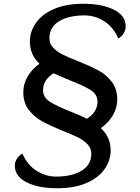

<svg xmlns="http://www.w3.org/2000/svg" viewBox="-20 -815 744 1022"><path d="M649 -675Q649 -655 638.5 -638Q628 -621 610 -610Q584 -670 535.5 -701.5Q487 -733 430 -733Q345 -733 294 -701.5Q243 -670 243 -612Q243 -582 263 -561Q283 -540 312.5 -525Q342 -510 394 -490Q463 -462 504 -440Q545 -418 574.5 -380Q604 -342 604 -285Q604 -242 581.5 -202.5Q559 -163 517 -133Q569 -84 569 -15Q569 38 537.5 84Q506 130 442 158.5Q378 187 284 187Q185 187 122 155.5Q59 124 59 67Q59 47 70 30Q81 13 99 2Q125 62 173.5 93.5Q222 125 279 125Q363 125 414.5 93.5Q466 62 466 4Q466 -26 446 -47Q426 -68 396.5 -83Q367 -98 315 -118Q247 -146 205.5 -168.5Q164 -191 134 -229Q104 -267 104 -324Q104 -367 126 -406Q148 -445 190 -476Q139 -524 139 -593Q139 -646 170.5 -692Q202 -738 266 -766.5Q330 -795 424 -795Q523 -795 586 -763.5Q649 -732 649 -675ZM353 -387Q288 -414 265 -425Q209 -389 209 -335Q209 -297 245.5 -273.5Q282 -250 356 -221Q420 -195 443 -183Q499 -219 499 -274Q499 -312 463.5 -335Q428 -358 353 -387Z"/></svg>

Font: Lemonada Light
Style: Regular
Weight: 300
Designer: Mohamed Gaber (Arabic) Eduardo Tunni (Latin)
Foundry: Kief Type Foundry
Version: Version 3.006